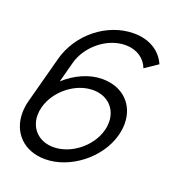

<svg xmlns="http://www.w3.org/2000/svg" viewBox="-135 -843 890 968"><g transform="rotate(20 310.0 -359.0)"><path d="M348.4 -464C278.4 -464 206 -430.5 149.7 -379L179.3 -489.5C204.2 -582.5 299.2 -664.5 400.7 -664.5C460.2 -664.5 505.7 -633 523.5 -585.5L592.4 -632C564.7 -696.5 501.4 -734.5 419.4 -734.5C276.9 -734.5 141.7 -627.5 103 -483L36.2 -233.5C29.8 -209.8 26.8 -187 26.8 -165.6C26.8 -59.6 100.4 15 213.1 15C346.6 15 485.9 -92.5 521.5 -225.5C527.5 -247.9 530.4 -269.5 530.4 -289.9C530.4 -391.3 459.6 -464 348.4 -464ZM232.2 -56.5C153.6 -56.5 102.5 -109.7 102.5 -181.5C102.5 -195.6 104.5 -210.3 108.5 -225.5C133.7 -319.5 229.6 -395.5 323.6 -395.5C402.2 -395.5 453.6 -342.3 453.6 -270C453.6 -255.8 451.7 -240.9 447.5 -225.5C422.3 -131.5 326.2 -56.5 232.2 -56.5Z"/></g></svg>

Font: Manrope
Style: RegularItalic
Weight: 400
Italic angle: -15°
Designer: Mikhail Sharanda
Foundry: Mikhail Sharanda
Version: Version 4.502;hotconv 1.0.109;makeotfexe 2.5.65596